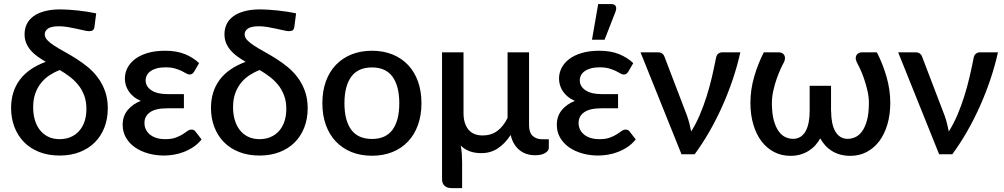

<svg xmlns="http://www.w3.org/2000/svg" viewBox="-20 -772 5026 961"><path d="M278.5 -75.5Q308.5 -75.5 333 -85.8Q357.5 -96 375.2 -115.5Q393 -135 402.8 -163Q412.5 -191 412.5 -226.5Q412.5 -264.5 401.5 -294Q390.5 -323.5 372 -346.5Q353.5 -369.5 329.5 -387.8Q305.5 -406 279.5 -421.5Q253 -411.5 229 -396Q205 -380.5 186.5 -358Q168 -335.5 157 -305.2Q146 -275 146 -235Q146 -202.5 154 -173.5Q162 -144.5 178.5 -122.8Q195 -101 220 -88.2Q245 -75.5 278.5 -75.5ZM453 -639.5Q451 -625 444.5 -620.5Q438 -616 424.5 -616Q417 -616 400.2 -619.8Q383.5 -623.5 362.5 -628.2Q341.5 -633 318.5 -636.8Q295.5 -640.5 275 -640.5Q236.5 -640.5 220.2 -629Q204 -617.5 204 -600.5Q204 -584.5 217.5 -570.5Q231 -556.5 253.2 -542.2Q275.5 -528 303.8 -512.5Q332 -497 361.8 -478.2Q391.5 -459.5 419.8 -436.2Q448 -413 470.2 -383Q492.5 -353 506 -315.2Q519.5 -277.5 519.5 -230Q519.5 -178 502.8 -134.5Q486 -91 455 -59.8Q424 -28.5 379.2 -11Q334.5 6.5 278.5 6.5Q221 6.5 175.8 -11.5Q130.5 -29.5 99.5 -61.5Q68.5 -93.5 52 -137Q35.5 -180.5 35.5 -231.5Q35.5 -314 78.8 -372.2Q122 -430.5 209 -462.5Q187 -475.5 167.8 -489.2Q148.5 -503 134.2 -519.5Q120 -536 111.5 -555.8Q103 -575.5 103 -600.5Q103 -627.5 113.5 -650.2Q124 -673 146 -689.5Q168 -706 201.8 -715.5Q235.5 -725 282 -725Q300 -725 322.8 -723.5Q345.5 -722 369.8 -719.5Q394 -717 417.8 -713.2Q441.5 -709.5 461.5 -705Z M989 -74Q970.5 -51.5 947.8 -36.2Q925 -21 900.2 -11.5Q875.5 -2 850 2.2Q824.5 6.5 801 6.5Q759.5 6.5 722 -4Q684.5 -14.5 656 -34.2Q627.5 -54 610.8 -82.5Q594 -111 594 -147.5Q594 -190.5 618.8 -220.8Q643.5 -251 684.5 -267Q663 -276.5 647.8 -289.2Q632.5 -302 623 -317Q613.5 -332 609.2 -347.8Q605 -363.5 605 -379Q605 -406.5 617.8 -431.8Q630.5 -457 655.8 -476.2Q681 -495.5 718.8 -506.8Q756.5 -518 807 -518Q864.5 -518 906.2 -500.8Q948 -483.5 976.5 -456L952.5 -414.5Q946.5 -405 941.2 -402Q936 -399 928.5 -399Q921 -399 912 -404.5Q903 -410 889.2 -416.8Q875.5 -423.5 856 -429.2Q836.5 -435 808.5 -435Q783.5 -435 765 -430Q746.5 -425 734 -416.2Q721.5 -407.5 715.2 -395.5Q709 -383.5 709 -369.5Q709 -339.5 737.5 -320.2Q766 -301 818 -301H900.5V-230H818Q759 -230 731 -210.2Q703 -190.5 703 -156.5Q703 -139 710 -124.2Q717 -109.5 730.5 -98.5Q744 -87.5 763.2 -81.5Q782.5 -75.5 807 -75.5Q838.5 -75.5 859 -83Q879.5 -90.5 893.8 -99.5Q908 -108.5 918 -116Q928 -123.5 938.5 -123.5Q951.5 -123.5 958.5 -113.5Z M1279 -75.5Q1309 -75.5 1333.5 -85.8Q1358 -96 1375.8 -115.5Q1393.5 -135 1403.2 -163Q1413 -191 1413 -226.5Q1413 -264.5 1402 -294Q1391 -323.5 1372.5 -346.5Q1354 -369.5 1330 -387.8Q1306 -406 1280 -421.5Q1253.5 -411.5 1229.5 -396Q1205.5 -380.5 1187 -358Q1168.5 -335.5 1157.5 -305.2Q1146.5 -275 1146.5 -235Q1146.5 -202.5 1154.5 -173.5Q1162.5 -144.5 1179 -122.8Q1195.5 -101 1220.5 -88.2Q1245.5 -75.5 1279 -75.5ZM1453.5 -639.5Q1451.5 -625 1445 -620.5Q1438.5 -616 1425 -616Q1417.5 -616 1400.8 -619.8Q1384 -623.5 1363 -628.2Q1342 -633 1319 -636.8Q1296 -640.5 1275.5 -640.5Q1237 -640.5 1220.8 -629Q1204.5 -617.5 1204.5 -600.5Q1204.5 -584.5 1218 -570.5Q1231.5 -556.5 1253.8 -542.2Q1276 -528 1304.2 -512.5Q1332.5 -497 1362.2 -478.2Q1392 -459.5 1420.2 -436.2Q1448.5 -413 1470.8 -383Q1493 -353 1506.5 -315.2Q1520 -277.5 1520 -230Q1520 -178 1503.2 -134.5Q1486.5 -91 1455.5 -59.8Q1424.5 -28.5 1379.8 -11Q1335 6.5 1279 6.5Q1221.5 6.5 1176.2 -11.5Q1131 -29.5 1100 -61.5Q1069 -93.5 1052.5 -137Q1036 -180.5 1036 -231.5Q1036 -314 1079.2 -372.2Q1122.5 -430.5 1209.5 -462.5Q1187.5 -475.5 1168.2 -489.2Q1149 -503 1134.8 -519.5Q1120.5 -536 1112 -555.8Q1103.5 -575.5 1103.5 -600.5Q1103.5 -627.5 1114 -650.2Q1124.5 -673 1146.5 -689.5Q1168.5 -706 1202.2 -715.5Q1236 -725 1282.5 -725Q1300.5 -725 1323.2 -723.5Q1346 -722 1370.2 -719.5Q1394.5 -717 1418.2 -713.2Q1442 -709.5 1462 -705Z M1842 -518Q1898.5 -518 1944.2 -499.5Q1990 -481 2022.2 -447Q2054.5 -413 2072 -364.5Q2089.5 -316 2089.5 -255.5Q2089.5 -195 2072 -146.5Q2054.5 -98 2022.2 -63.8Q1990 -29.5 1944.2 -11Q1898.5 7.5 1842 7.5Q1785 7.5 1739.2 -11Q1693.5 -29.5 1661 -63.8Q1628.5 -98 1611 -146.5Q1593.5 -195 1593.5 -255.5Q1593.5 -316 1611 -364.5Q1628.5 -413 1661 -447Q1693.5 -481 1739.2 -499.5Q1785 -518 1842 -518ZM1842 -76.5Q1911 -76.5 1944.8 -122.8Q1978.5 -169 1978.5 -255Q1978.5 -341 1944.8 -387.8Q1911 -434.5 1842 -434.5Q1772 -434.5 1738 -387.8Q1704 -341 1704 -255Q1704 -169 1738 -122.8Q1772 -76.5 1842 -76.5Z M2727 -75V-32Q2727 -17.5 2708.8 -6.2Q2690.5 5 2657.5 5Q2636.5 5 2617.2 -1Q2598 -7 2581.8 -19.5Q2565.5 -32 2553.8 -51.2Q2542 -70.5 2536 -96.5Q2507.5 -53 2471.5 -29.2Q2435.5 -5.5 2389 -5.5Q2355.5 -5.5 2330 -15.2Q2304.5 -25 2286 -43.5Q2290 -22.5 2291.5 -0.5Q2293 21.5 2293 40.5V169.5H2240Q2217.5 169.5 2205 157.8Q2192.5 146 2192.5 124V-510H2300V-205.5Q2300 -154.5 2324 -124.2Q2348 -94 2396 -94Q2438.5 -94 2469.5 -117Q2500.5 -140 2520.5 -182V-510H2628V-145Q2628 -109 2646 -92Q2664 -75 2694 -75Z M3162 -74Q3143.5 -51.5 3120.8 -36.2Q3098 -21 3073.2 -11.5Q3048.5 -2 3023 2.2Q2997.5 6.5 2974 6.5Q2932.5 6.5 2895 -4Q2857.5 -14.5 2829 -34.2Q2800.5 -54 2783.8 -82.5Q2767 -111 2767 -147.5Q2767 -190.5 2791.8 -220.8Q2816.5 -251 2857.5 -267Q2836 -276.5 2820.8 -289.2Q2805.5 -302 2796 -317Q2786.5 -332 2782.2 -347.8Q2778 -363.5 2778 -379Q2778 -406.5 2790.8 -431.8Q2803.5 -457 2828.8 -476.2Q2854 -495.5 2891.8 -506.8Q2929.5 -518 2980 -518Q3037.5 -518 3079.2 -500.8Q3121 -483.5 3149.5 -456L3125.5 -414.5Q3119.5 -405 3114.2 -402Q3109 -399 3101.5 -399Q3094 -399 3085 -404.5Q3076 -410 3062.2 -416.8Q3048.5 -423.5 3029 -429.2Q3009.5 -435 2981.5 -435Q2956.5 -435 2938 -430Q2919.5 -425 2907 -416.2Q2894.5 -407.5 2888.2 -395.5Q2882 -383.5 2882 -369.5Q2882 -339.5 2910.5 -320.2Q2939 -301 2991 -301H3073.5V-230H2991Q2932 -230 2904 -210.2Q2876 -190.5 2876 -156.5Q2876 -139 2883 -124.2Q2890 -109.5 2903.5 -98.5Q2917 -87.5 2936.2 -81.5Q2955.5 -75.5 2980 -75.5Q3011.5 -75.5 3032 -83Q3052.5 -90.5 3066.8 -99.5Q3081 -108.5 3091 -116Q3101 -123.5 3111.5 -123.5Q3124.5 -123.5 3131.5 -113.5ZM2943 -573 2974 -751.5H3040.5Q3056 -751.5 3061.5 -741.8Q3067 -732 3061.5 -715.5L3006 -573Z M3685.5 -510Q3670.5 -442.5 3647.5 -374.2Q3624.5 -306 3595.2 -240.5Q3566 -175 3531 -114Q3496 -53 3457 0H3391L3186 -510H3274Q3286.5 -510 3294.8 -503.8Q3303 -497.5 3305.5 -489L3419 -192Q3426 -172 3430.8 -152.5Q3435.5 -133 3439.5 -114Q3463.5 -152 3482.5 -196.8Q3501.5 -241.5 3516.5 -288.8Q3531.5 -336 3542.8 -384.2Q3554 -432.5 3563 -478Q3565.5 -495.5 3574.5 -502.8Q3583.5 -510 3594.5 -510Z M4369 -510Q4398.5 -452.5 4417.2 -387.8Q4436 -323 4436 -257.5Q4436 -198 4421.5 -149Q4407 -100 4380.8 -65.2Q4354.5 -30.5 4317.8 -11.2Q4281 8 4236.5 8Q4208.5 8 4185.2 1.5Q4162 -5 4143.2 -16.8Q4124.5 -28.5 4110.2 -44.5Q4096 -60.5 4085.5 -79.5Q4075 -60.5 4060.5 -44.5Q4046 -28.5 4027.2 -16.8Q4008.5 -5 3985.8 1.5Q3963 8 3936 8Q3891.5 8 3854.5 -11.2Q3817.5 -30.5 3791.2 -65.2Q3765 -100 3750.5 -149Q3736 -198 3736 -257.5Q3736 -323 3754.8 -387.8Q3773.5 -452.5 3803 -510H3879.5Q3885 -510 3891.8 -507.5Q3898.5 -505 3903.2 -499.2Q3908 -493.5 3909 -484.5Q3910 -475.5 3905 -462.5Q3898 -451 3887.8 -428.5Q3877.5 -406 3867.5 -377.8Q3857.5 -349.5 3850.5 -318Q3843.5 -286.5 3843.5 -257.5Q3843.5 -203 3853.5 -168Q3863.5 -133 3879 -112.8Q3894.5 -92.5 3913.2 -84.8Q3932 -77 3949 -77Q3970.5 -77 3986.5 -87.2Q4002.5 -97.5 4012.5 -115.8Q4022.5 -134 4027.5 -159.2Q4032.5 -184.5 4032.5 -215V-342.5H4139.5V-215H4140Q4140 -184.5 4145 -159.2Q4150 -134 4160 -115.8Q4170 -97.5 4185.8 -87.2Q4201.5 -77 4223.5 -77Q4240.5 -77 4259.2 -84.8Q4278 -92.5 4293.5 -112.8Q4309 -133 4319 -168Q4329 -203 4329 -257.5Q4329 -286.5 4321.8 -318Q4314.5 -349.5 4304.8 -377.8Q4295 -406 4284.5 -428.5Q4274 -451 4267.5 -462.5Q4262 -475.5 4263.2 -484.5Q4264.5 -493.5 4269.2 -499.2Q4274 -505 4280.5 -507.5Q4287 -510 4292.5 -510Z M4975 -510Q4960 -442.5 4937 -374.2Q4914 -306 4884.8 -240.5Q4855.5 -175 4820.5 -114Q4785.5 -53 4746.5 0H4680.5L4475.5 -510H4563.5Q4576 -510 4584.2 -503.8Q4592.5 -497.5 4595 -489L4708.5 -192Q4715.5 -172 4720.2 -152.5Q4725 -133 4729 -114Q4753 -152 4772 -196.8Q4791 -241.5 4806 -288.8Q4821 -336 4832.2 -384.2Q4843.5 -432.5 4852.5 -478Q4855 -495.5 4864 -502.8Q4873 -510 4884 -510Z"/></svg>

Font: Lato SemiBold
Style: Regular
Weight: 600
Designer: Lukasz Dziedzic with Adam Twardoch and Botio Nikoltchev
Foundry: tyPoland Lukasz Dziedzic
Version: Version 2.015; 2015-08-06; http://www.latofonts.com/